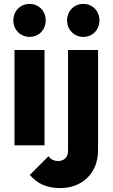

<svg xmlns="http://www.w3.org/2000/svg" viewBox="-20 -741 574 979"><path d="M54 0H207V-486H54ZM48 -637C48 -590 83 -553 131 -553C179 -553 213 -590 213 -637C213 -684 179 -721 131 -721C83 -721 48 -684 48 -637ZM132 151C169 194 216 218 287 218C398 218 480 143 480 25V-486H327V27C327 63 305 80 276 80C256 80 241 73 227 56ZM322 -637C322 -590 357 -553 405 -553C453 -553 487 -590 487 -637C487 -684 453 -721 405 -721C357 -721 322 -684 322 -637Z"/></svg>

Font: MV Cash
Style: Bold
Weight: 700
Designer: Rodrigo Fuenzalida
Foundry: fragTYPE
Version: Version 1.100;Glyphs 3.1.2 (3151)